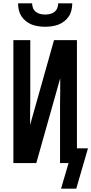

<svg xmlns="http://www.w3.org/2000/svg" viewBox="-20 -975 546 1148"><path d="M250 -815Q230 -815 209.5 -818Q189 -821 170.5 -828Q152 -835 135.5 -848Q119 -861 108 -878Q97 -895 92.5 -915Q88 -935 88 -955H172Q172 -940 177.5 -926.5Q183 -913 194.5 -904Q206 -895 220.5 -891.5Q235 -888 250 -888Q265 -888 279.5 -891.5Q294 -895 305.5 -904Q317 -913 322.5 -926.5Q328 -940 328 -955H412Q412 -935 407.5 -915Q403 -895 392 -878Q381 -861 364.5 -848Q348 -835 329.5 -828Q311 -821 290.5 -818Q270 -815 250 -815ZM436 153H345L390 0H339V-294Q339 -309 339 -324.5Q339 -340 339 -356Q339 -372 339.5 -388.5Q340 -405 340 -423Q340 -441 340 -455.5Q340 -470 340 -481V-507L197 0H60V-735H161V-441Q161 -426 161 -410.5Q161 -395 161 -379Q161 -363 160.5 -346.5Q160 -330 160 -312Q160 -294 160 -279.5Q160 -265 160 -255V-228L303 -735H440V-88H506Z"/></svg>

Font: Iosevka Term Semibold
Style: Regular
Weight: 600
Monospace: yes
Designer: Belleve Invis
Foundry: Belleve Invis
Version: Version 31.4.0